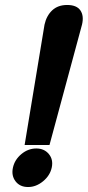

<svg xmlns="http://www.w3.org/2000/svg" viewBox="-20 -734 353 772"><path d="M159 -635 79 -151H179L310 -636Q318 -671 303 -692.5Q288 -714 250 -714Q213 -714 190 -692.5Q167 -671 159 -635ZM126 -137Q93 -137 66 -114.5Q39 -92 32 -60Q25 -28 42.5 -5Q60 18 93 18Q125 18 153 -5Q181 -28 188 -60Q195 -92 176.5 -114.5Q158 -137 126 -137Z"/></svg>

Font: Advent Pro Black
Style: Italic
Weight: 900
Italic angle: -12°
Version: Version 3.000